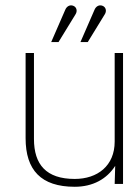

<svg xmlns="http://www.w3.org/2000/svg" viewBox="-20 -704 528 735"><path d="M451 0V-501H419V-162C419 -69 353 -19 266 -19C157 -19 110 -74 110 -172V-501H78V-175C78 -53 137 11 266 11C336 11 389 -19 421 -69L419 0ZM316 -543 381 -649C389 -661 386 -677 372 -682C359 -687 347 -679 342 -667L288 -543ZM204 -543 269 -649C277 -661 274 -677 260 -682C247 -687 235 -679 230 -667L176 -543Z"/></svg>

Font: Advent Pro
Style: ExtraLight
Weight: 250
Designer: Andreas Kalpakidis
Foundry: Andreas Kalpakidis
Version: Version 2.002 2007